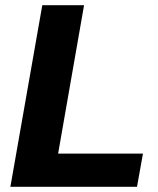

<svg xmlns="http://www.w3.org/2000/svg" viewBox="-20 -720 610 740"><path d="M143 -700H304L204 -128H531L508 0H20Z"/></svg>

Font: Sarabun ExtraBold
Style: Italic
Weight: 800
Italic angle: -10°
Designer: Suppakit Chalermlarp | Katatrad Co.,Ltd.
Foundry: Cadson Demak Co.,Ltd.
Version: Version 1.000; ttfautohint (v1.6)